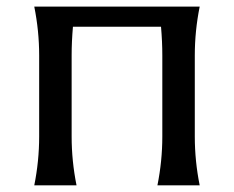

<svg xmlns="http://www.w3.org/2000/svg" viewBox="-20 -557 703 577"><path d="M83 0Q97.7 -73.2 97.7 -146.5V-390.6Q97.7 -463.9 83 -537.1H580.1Q565.4 -463.9 565.4 -390.6V-146.5Q565.4 -73.2 580.1 0H453.1Q467.8 -73.2 467.8 -146.5V-390.6Q467.8 -431.6 463.9 -476.6H199.2Q195.3 -431.6 195.3 -390.6V-146.5Q195.3 -73.2 210 0Z"/></svg>

Font: Classica
Style: Book
Weight: 400
Version: Version 1.001